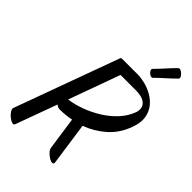

<svg xmlns="http://www.w3.org/2000/svg" viewBox="-282 -938 1073 1073"><g transform="rotate(45 254.0 -401.5)"><path d="M-25 -28 200 -645Q202 -652 211 -652H338Q360 -652 390.5 -644.5Q421 -637 451.5 -620.5Q482 -604 504 -577Q526 -550 532.5 -512Q539 -474 520 -423Q493 -349 439 -302Q385 -255 319 -231L355 20Q357 35 346.5 35.5Q336 36 321.5 27.5Q307 19 295 6Q283 -7 281 -20L253 -214Q208 -205 162 -205Q151 -205 136 -216L47 28Q43 39 30.5 35.5Q18 32 3.5 20.5Q-11 9 -19.5 -4.5Q-28 -18 -25 -28ZM387 -582H268L158 -278Q204 -284 252.5 -302Q301 -320 346 -348Q391 -376 425.5 -413.5Q460 -451 477 -497Q484 -517 479.5 -536.5Q475 -556 453 -569Q431 -582 387 -582ZM371 -733Q397 -759 420.5 -785.5Q444 -812 469 -837Q477 -844 490 -836Q503 -828 511 -816Q519 -804 512 -797Q487 -772 460.5 -748.5Q434 -725 408 -699Q401 -692 389.5 -698Q378 -704 371 -715Q364 -726 371 -733Z"/></g></svg>

Font: Story Script
Style: Regular
Weight: 400
Designer: Lana Roulhac, Ben Buysse
Version: Version 1.000; ttfautohint (v1.8.4.7-5d5b)